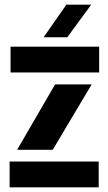

<svg xmlns="http://www.w3.org/2000/svg" viewBox="-20 -799 462 819"><path d="M21 0V-110H401V0ZM25 -490V-600H403V-490ZM53 -160 215 -439H371L205 -160ZM166 -640 263 -779H369L267 -640Z"/></svg>

Font: Big Shoulders Stencil Text Thin Black
Style: Regular
Weight: 900
Version: Version 2.001